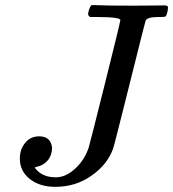

<svg xmlns="http://www.w3.org/2000/svg" viewBox="-20 -703 672 745"><path d="M447 -625Q447 -637 354 -637H329Q323 -642 322 -645.5Q321 -649 325 -664Q329 -677 335 -683H352Q393 -681 498 -681Q525 -681 564 -681.5Q603 -682 619 -682Q630 -682 631 -677Q633 -674 630 -658Q626 -642 622.5 -639.5Q619 -637 604 -637H595Q551 -637 545 -623Q543 -618 482.5 -375.5Q422 -133 419 -127Q398 -66 336 -22Q274 22 195 22Q134 22 95.5 -8.5Q57 -39 57 -88Q57 -123 77.5 -148.5Q98 -174 132 -174Q177 -174 182 -130Q182 -101 165.5 -81Q149 -61 123 -56Q115 -54 115 -52.5Q115 -51 122 -44Q148 -15 197 -15Q235 -15 271.5 -48.5Q308 -82 324 -130Q328 -142 387.5 -380Q447 -618 447 -625Z"/></svg>

Font: KaTeX_Math
Style: Italic
Weight: 400
Version: Version 3699957226